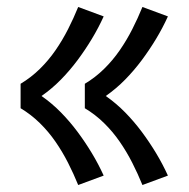

<svg xmlns="http://www.w3.org/2000/svg" viewBox="-20 -615 540 550"><path d="M388 -85Q375 -117 359 -148.5Q343 -180 323 -209Q303 -238 278 -262.5Q253 -287 223 -305V-375Q253 -393 278 -417.5Q303 -442 323 -471Q343 -500 359 -531.5Q375 -563 388 -595L461 -568Q446 -535 427 -503.5Q408 -472 386 -442.5Q364 -413 338.5 -387Q313 -361 283 -340Q313 -319 338.5 -293Q364 -267 386 -237.5Q408 -208 427 -176.5Q446 -145 461 -112ZM204 -85Q191 -117 175 -148.5Q159 -180 139 -209Q119 -238 94 -262.5Q69 -287 39 -305V-375Q69 -393 94 -417.5Q119 -442 139 -471Q159 -500 175 -531.5Q191 -563 204 -595L277 -568Q262 -535 243 -503.5Q224 -472 202 -442.5Q180 -413 154.5 -387Q129 -361 99 -340Q129 -319 154.5 -293Q180 -267 202 -237.5Q224 -208 243 -176.5Q262 -145 277 -112Z"/></svg>

Font: Iosevka Curly Slab Medium
Style: Regular
Weight: 500
Monospace: yes
Designer: Belleve Invis
Foundry: Belleve Invis
Version: Version 22.1.2; ttfautohint (v1.8.4)